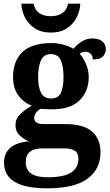

<svg xmlns="http://www.w3.org/2000/svg" viewBox="-20 -783 600 1043"><path d="M236 240Q2 240 2 101Q2 48 37 19Q72 -10 137 -15Q110 -26 87 -47.5Q64 -69 64 -104Q64 -137 89 -162Q114 -187 153 -209Q109 -225 80 -264Q51 -303 51 -364Q51 -452 102 -500.5Q153 -549 260 -549Q295 -549 326 -540Q357 -531 379 -518Q405 -547 429 -560.5Q453 -574 483 -574Q519 -574 537 -557Q555 -540 555 -517Q555 -495 540 -477.5Q525 -460 484 -460Q484 -480 472 -491Q460 -502 446 -502Q426 -502 413 -491Q433 -469 447.5 -435Q462 -401 462 -364Q462 -288 413 -238.5Q364 -189 260 -189Q249 -189 230 -190Q211 -191 202 -192Q188 -186 177 -172.5Q166 -159 166 -141Q166 -125 179 -117Q192 -109 213 -109H334Q434 -109 480 -68.5Q526 -28 526 44Q526 136 455 188Q384 240 236 240ZM257 -248Q297 -248 311 -279.5Q325 -311 325 -365Q325 -421 310.5 -455Q296 -489 256 -489Q217 -489 202 -454Q187 -419 187 -364Q187 -312 202.5 -280Q218 -248 257 -248ZM238 180Q326 180 366 154.5Q406 129 406 80Q406 48 386 35.5Q366 23 325 23H209Q189 23 168.5 28.5Q148 34 134 50Q120 66 120 99Q120 180 238 180ZM256 -606Q204 -606 168.5 -629.5Q133 -653 115 -689.5Q97 -726 96 -763H162Q170 -727 194.5 -711Q219 -695 256 -695Q293 -695 317.5 -711Q342 -727 350 -763H416Q415 -726 397 -689.5Q379 -653 344 -629.5Q309 -606 256 -606Z"/></svg>

Font: Noto Serif Thai
Style: Bold
Weight: 700
Designer: Monotype Design Team
Foundry: Monotype Imaging Inc.
Version: Version 2.002; ttfautohint (v1.8.4.7-5d5b)